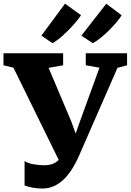

<svg xmlns="http://www.w3.org/2000/svg" viewBox="-42 -1042 734 1078"><path d="M196 16.5Q164 16.5 139 11.2Q114 6 96 -0.5V-138.5Q110 -126.5 143.8 -120.2Q177.5 -114 207 -114Q229.5 -114 248.8 -120.2Q268 -126.5 283.2 -139.8Q298.5 -153 309.5 -174.5V-99.5L33.5 -662L-22.5 -675.5V-743H312.5V-675.5L231 -661L359.5 -357L412 -210.5L354 -209.5L406 -358L516.5 -662L439.5 -675.5V-743H671.5V-675.5L617.5 -661L398 -159Q387.5 -135.5 370.2 -105.5Q353 -75.5 328.5 -47.8Q304 -20 270.8 -1.8Q237.5 16.5 196 16.5ZM478 -800 415 -842 554.5 -1021 641 -956.5Q630 -938 610.5 -915.2Q591 -892.5 567.5 -869.2Q544 -846 520.8 -827.5Q497.5 -809 479 -800ZM252 -800 190.5 -842 323 -1021.5 413 -956.5Q397.5 -932.5 369 -900.8Q340.5 -869 309 -841Q277.5 -813 253 -800Z"/></svg>

Font: Merriweather 24pt Black
Style: Regular
Weight: 900
Designer: Eben Sorkin
Foundry: Eben Sorkin
Version: Version 2.100